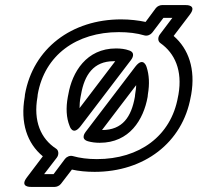

<svg xmlns="http://www.w3.org/2000/svg" viewBox="-20 -639 775 753"><path d="M446 -513C483 -513 517 -509 547 -500C558 -497 571 -503 577 -511L621 -569H656L607 -504C598 -492 599 -477 609 -470C666 -430 696 -362 680 -269L678 -259C651 -105 526 -15 360 -15C325 -15 293 -19 265 -27C254 -30 241 -24 235 -16L190 44H153L203 -21C212 -33 210 -50 200 -56C140 -95 110 -164 127 -259L128 -269C155 -423 280 -513 446 -513ZM728 -259 730 -269C747 -368 720 -447 661 -498L724 -581C755 -621 709 -619 709 -619H615C608 -619 597 -615 591 -607L551 -553C523 -559 489 -563 455 -563C261 -563 110 -449 78 -269L77 -259C59 -158 86 -77 148 -26L86 56C55 96 101 94 101 94H195C202 94 213 90 219 82L262 26C288 32 319 35 351 35C545 35 696 -79 728 -259ZM246 -259C238 -216 240 -177 253 -145C253 -145 265 -104 296 -144L494 -404C498 -409 513 -432 487 -441C471 -447 453 -449 435 -449C319 -449 263 -356 248 -269ZM296 -259 298 -269C311 -345 347 -399 426 -399H432L292 -215C292 -227 293 -244 296 -259ZM371 -79C488 -79 543 -170 559 -259L560 -269C567 -310 565 -345 555 -376C555 -376 543 -419 511 -378L316 -122C314 -119 294 -94 325 -85C339 -81 354 -79 371 -79ZM380 -129C424 -186 469 -247 514 -305C514 -294 512 -282 510 -269L509 -259C495 -181 461 -129 380 -129Z"/></svg>

Font: Asimov
Style: XWidOuIt
Weight: 500
Designer: Google
Version: Version 2.000980; 2014